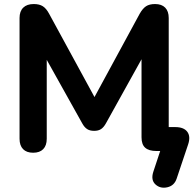

<svg xmlns="http://www.w3.org/2000/svg" viewBox="-20 -733 943 932"><path d="M724.1 101.3 763.2 -17 776.8 0H739.2Q703.1 0 685.1 -15.7Q667 -31.3 667 -66.6V-484.3H688.6L494.2 -134.3Q483.2 -114.6 470.2 -106.2Q457.3 -97.8 437 -97.8Q416 -97.8 402.7 -106.6Q389.3 -115.4 379.1 -134.3L183.1 -485.1H206.9V-59.4Q206.9 -26.7 189.8 -9.1Q172.8 8.4 140.9 8.4Q109 8.4 92 -9.1Q74.9 -26.7 74.9 -59.4V-645.6Q74.9 -678.3 92.8 -695.9Q110.6 -713.4 143.7 -713.4Q171 -713.4 187.8 -702.7Q204.7 -692 218.5 -666.1L455.1 -231.8H422.3L658 -666.1Q672.7 -692 689.1 -702.7Q705.5 -713.4 732.8 -713.4Q764.7 -713.4 781.9 -695.9Q799 -678.3 799 -645.6V-73.4L766.9 -116.1H830.6Q872.1 -116.1 889.1 -93.4Q906 -70.8 893.4 -32.5L837.6 133.8Q826.1 168.5 792.2 176.1Q758.2 183.7 734.8 162.4Q711.4 141 724.1 101.3Z"/></svg>

Font: SN Pro Thin
Style: Regular
Weight: 200
Designer: Tobias Whetton
Foundry: Supernotes
Version: Version 1.003;Glyphs 3.3 (3324)